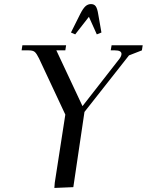

<svg xmlns="http://www.w3.org/2000/svg" viewBox="-20 -926 726 950"><path d="M86.9 -676.8 90.8 -702.1H307.1L303.2 -676.8H258.8L388.2 -400.9L571.8 -636.2Q581.1 -649.4 581.1 -659.2Q581.1 -676.8 548.8 -676.8H527.8L532.2 -702.1H686L682.1 -676.8L618.2 -651.9L397.9 -372.1L342.8 0L249 3.9L251 -22L303.2 -358.9L172.9 -637.2Q161.6 -660.2 152.6 -668.5Q143.6 -676.8 122.1 -676.8ZM331.1 -765.1 377 -856.9Q390.6 -883.8 402.6 -894.8Q414.6 -905.8 430.2 -905.8Q445.8 -905.8 453.6 -895Q461.4 -884.3 465.8 -856.9L481.9 -765.1L459 -755.9L419.9 -842.8L352.1 -755.9Z"/></svg>

Font: Dihjauti
Style: Bold Italic
Weight: 700
Italic angle: -9°
Designer: T. Christopher White
Version: Version 3.0.0